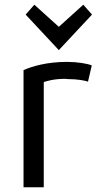

<svg xmlns="http://www.w3.org/2000/svg" viewBox="-20 -794 421 816"><path d="M126 -774 89 -732 230 -581 371 -732 334 -774 230 -680ZM265 -531C179 -531 116 -512 80 -496V2H166V-445C177 -449 208 -459 258 -459C261 -459 263 -458 265 -458C312 -458 343 -451 354 -447C359 -470 365 -493 370 -516C351 -524 307 -531 265 -531Z"/></svg>

Font: Repo
Style: Regular
Weight: 400
Designer: Stefan Peev
Foundry: Context Ltd
Version: Version 0.000